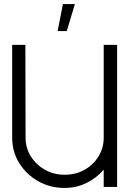

<svg xmlns="http://www.w3.org/2000/svg" viewBox="-20 -921 647 946"><path d="M491 -700H557V0H491V-85Q456 -44 406 -19.5Q356 5 298 5Q227 5 168.5 -28Q110 -61 75 -117Q40 -173 40 -243V-700H105L106 -243Q106 -192 132 -150.5Q158 -109 201.5 -84.5Q245 -60 298 -60Q353 -60 396.5 -84.5Q440 -109 465.5 -150.5Q491 -192 491 -243ZM264 -768H309L349 -901H290Z"/></svg>

Font: Kulim Park Light
Style: Regular
Weight: 300
Designer: Noponies / Dale Sattler
Foundry: Noponies
Version: Version 1.000; ttfautohint (v1.8.3)